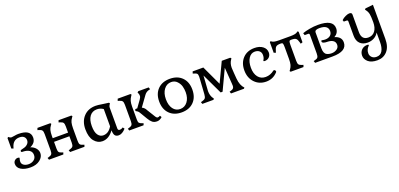

<svg xmlns="http://www.w3.org/2000/svg" viewBox="15 -1532 5862 2819"><g transform="rotate(-20 2946.0 -122.5)"><path d="M231 -242H222Q201 -242 201 -259Q201 -271 212 -275Q228 -281 261 -288.5Q294 -296 319 -320.5Q344 -345 344 -379Q344 -413 320.5 -435Q297 -457 251 -457Q151 -457 121 -353L115 -332L84 -343V-507L99 -519L115 -507Q129 -497 144.5 -497Q160 -497 193 -503.5Q226 -510 252 -510Q441 -510 441 -387Q441 -303 352 -265Q405 -247 433.5 -211.5Q462 -176 462 -135Q462 -75 405 -30.5Q348 14 257.5 14Q167 14 111 -19.5Q55 -53 55 -112Q55 -143 76 -163Q97 -183 124 -183Q151 -183 151 -171Q151 -168 146 -152Q141 -136 141 -116Q141 -81 171.5 -60.5Q202 -40 248 -40Q294 -40 329.5 -66.5Q365 -93 365 -141.5Q365 -190 329 -215Q293 -240 231 -242Z M947 -122V-221H707V-116Q707 -76 718 -60.5Q729 -45 763 -35L782 -29L772 0H548L537 -31L558 -37Q593 -47 605 -63.5Q617 -80 617 -122V-375Q617 -417 605 -433.5Q593 -450 558 -460L537 -466L548 -497H748L760 -483L748 -466Q725 -436 716 -402Q707 -368 707 -312V-278H947V-375Q947 -417 935 -433.5Q923 -450 888 -460L867 -466L878 -497H1078L1090 -483L1078 -466Q1055 -436 1046 -402Q1037 -368 1037 -312V-116Q1037 -76 1048 -60.5Q1059 -45 1093 -35L1112 -29L1102 0H878L867 -31L888 -37Q923 -47 935 -63.5Q947 -80 947 -122Z M1381 14Q1306 14 1254 -49.5Q1202 -113 1202 -236Q1202 -359 1272 -434.5Q1342 -510 1461 -510Q1495 -510 1563.5 -498.5Q1632 -487 1661 -485L1672 -472L1660 -454Q1647 -434 1647 -415V-88Q1647 -57 1677 -57Q1701 -57 1727 -75L1746 -49Q1689 14 1635 14Q1594 14 1576 -11Q1558 -36 1558 -92Q1482 14 1381 14ZM1421 -63Q1505 -63 1558 -154V-424Q1512 -455 1460 -455Q1387 -455 1347 -400.5Q1307 -346 1307 -249.5Q1307 -153 1339.5 -108Q1372 -63 1421 -63Z M1871 -122V-375Q1871 -417 1859 -433.5Q1847 -450 1812 -460L1791 -466L1802 -497H2002L2014 -483L2002 -466Q1980 -434 1970.5 -400.5Q1961 -367 1961 -312V-116Q1961 -75 1972 -60.5Q1983 -46 2017 -35L2036 -29L2026 0H1802L1791 -31L1812 -37Q1847 -47 1859 -63.5Q1871 -80 1871 -122ZM2228 -65Q2245 -37 2262.5 -37Q2280 -37 2299 -50L2315 -23Q2277 14 2233 14Q2189 14 2161.5 -8Q2134 -30 2107 -76L2038 -192Q2022 -220 1991 -233Q1986 -236 1986 -244Q1986 -266 2004 -266Q2016 -266 2023 -265L2101 -373Q2123 -404 2123 -425.5Q2123 -447 2115 -465L2107 -482L2124 -497H2286L2297 -465L2276 -460Q2232 -449 2204 -410L2090 -252Q2131 -233 2151 -190Z M2773 -245Q2773 -292 2761 -337Q2749 -382 2713 -420Q2677 -458 2622 -458Q2552 -458 2508 -399.5Q2464 -341 2464 -246.5Q2464 -152 2505 -96Q2546 -40 2615.5 -40Q2685 -40 2729 -96.5Q2773 -153 2773 -245ZM2619 14Q2500 14 2430 -57Q2360 -128 2360 -248.5Q2360 -369 2430 -439.5Q2500 -510 2619 -510Q2738 -510 2808 -439.5Q2878 -369 2878 -248.5Q2878 -128 2808 -57Q2738 14 2619 14Z M3453 -137 3435 -386 3284 -66H3254L3102 -386L3092 -237Q3086 -165 3086 -147Q3086 -78 3119 -31L3130 -14L3117 0H2944L2933 -31L2955 -37Q2991 -47 3004 -63.5Q3017 -80 3020 -122L3033 -323Q3037 -355 3037 -390.5Q3037 -426 3026 -439Q3015 -452 2984 -460L2963 -466L2973 -497H3140L3283 -191L3428 -497H3560L3574 -483L3563 -466Q3530 -419 3530 -350Q3530 -337 3535 -267L3542 -178Q3551 -69 3606 -14L3594 0H3392L3381 -31L3402 -37Q3432 -45 3443.5 -59.5Q3455 -74 3455 -95.5Q3455 -117 3453 -137Z M4091 -103Q4094 -106 4101 -106Q4108 -106 4116.5 -97Q4125 -88 4125 -80Q4125 -72 4122 -69Q4050 14 3940.5 14Q3831 14 3761 -60Q3691 -134 3691 -250.5Q3691 -367 3759 -438.5Q3827 -510 3941 -510Q4020 -510 4069.5 -472.5Q4119 -435 4119 -376Q4119 -333 4091.5 -305.5Q4064 -278 4021 -278Q4002 -278 4002 -289Q4002 -291 4008 -300Q4026 -329 4026 -370Q4026 -411 3999.5 -434.5Q3973 -458 3928 -458Q3869 -458 3832 -402Q3795 -346 3795 -254Q3795 -162 3838 -107.5Q3881 -53 3955 -53Q4029 -53 4091 -103Z M4498 -439H4486Q4467 -439 4461 -425.5Q4455 -412 4455 -369V-122Q4455 -80 4467 -64Q4479 -48 4514 -37L4535 -31L4524 0H4324L4312 -15L4324 -31Q4347 -62 4356 -95.5Q4365 -129 4365 -185V-369Q4365 -412 4359 -425.5Q4353 -439 4334 -439H4322Q4274 -439 4254.5 -423Q4235 -407 4222 -357L4216 -336L4185 -347V-511L4200 -523L4216 -511Q4242 -492 4321 -492H4499Q4578 -492 4604 -511L4620 -523L4635 -511V-347L4604 -336L4598 -357Q4585 -407 4565.5 -423Q4546 -439 4498 -439Z M4977 0H4706L4695 -32L4716 -37Q4751 -45 4763 -62.5Q4775 -80 4775 -123V-413Q4775 -435 4755 -435H4701L4690 -469Q4732 -485 4800.5 -497.5Q4869 -510 4932 -510Q5170 -510 5170 -372Q5170 -297 5101 -258Q5205 -228 5205 -140Q5205 0 4977 0ZM4974 -229Q4943 -229 4921.5 -237.5Q4900 -246 4900 -262Q4900 -278 4913 -278Q4914 -278 4928 -274.5Q4942 -271 4959 -271Q5013 -271 5043 -296Q5073 -321 5073 -365Q5073 -409 5040.5 -433.5Q5008 -458 4936.5 -458Q4865 -458 4865 -416V-169Q4865 -88 4908 -66Q4939 -49 4984 -49Q5029 -49 5065 -73Q5101 -97 5101 -140Q5101 -183 5069.5 -205Q5038 -227 4983 -229Z M5517 14Q5536 14 5536 25Q5536 29 5524 41Q5512 53 5499.5 77Q5487 101 5487 137Q5487 173 5513.5 199.5Q5540 226 5586 226Q5648 226 5677 175Q5706 124 5706 38V-110Q5683 -66 5637 -40.5Q5591 -15 5536 -15Q5459 -15 5416 -58.5Q5373 -102 5373 -181V-403Q5373 -425 5353 -425H5309L5300 -451Q5326 -477 5363.5 -494Q5401 -511 5424 -511Q5464 -511 5464 -479V-204Q5464 -82 5570 -82Q5637 -82 5674.5 -132.5Q5712 -183 5712 -268.5Q5712 -354 5705 -394Q5698 -434 5673 -467L5661 -483L5673 -498L5795 -511V22Q5795 145 5735.5 211.5Q5676 278 5581 278Q5486 278 5438 235.5Q5390 193 5390 139Q5390 85 5424 49.5Q5458 14 5517 14Z"/></g></svg>

Font: Gabriela
Style: Regular
Weight: 400
Designer: Eduardo Rodriguez Tunni
Foundry: Eduardo Rodriguez Tunni
Version: Version 1.003